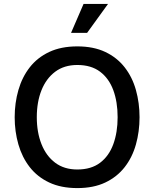

<svg xmlns="http://www.w3.org/2000/svg" viewBox="-20 -950 789 981"><path d="M375 11Q292 11 231.5 -17.5Q171 -46 132 -96Q93 -146 74 -212Q55 -278 55 -351Q55 -424 74 -490Q93 -556 132 -606Q171 -656 231.5 -684.5Q292 -713 375 -713Q458 -713 518 -684.5Q578 -656 617 -606Q656 -556 674.5 -490Q693 -424 693 -351Q693 -278 674.5 -212Q656 -146 617 -96Q578 -46 518 -17.5Q458 11 375 11ZM375 -84Q446 -84 491.5 -118.5Q537 -153 559 -213.5Q581 -274 581 -351Q581 -429 559 -489Q537 -549 491.5 -583.5Q446 -618 375 -618Q308 -618 262 -583.5Q216 -549 192 -489Q168 -429 168 -351Q168 -274 192 -213.5Q216 -153 262 -118.5Q308 -84 375 -84ZM425 -782H343L407 -930H532Z"/></svg>

Font: Inclusive Sans Medium
Style: Regular
Weight: 500
Designer: Olivia King
Foundry: Olivia King
Version: Version 2.004